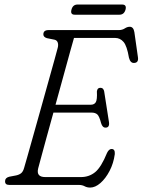

<svg xmlns="http://www.w3.org/2000/svg" viewBox="-20 -836 644 868"><path d="M336 0H21.5Q2 0 3 -17.5Q3 -32 21.5 -37L53 -43Q67 -46 75.8 -53.2Q84.5 -60.5 89 -77Q93 -90 104.5 -131Q116 -172 132.2 -229.5Q148.5 -287 166 -349.8Q183.5 -412.5 199.5 -469.8Q215.5 -527 226.8 -567.5Q238 -608 241 -620Q244.5 -633.5 241 -643.8Q237.5 -654 226.5 -656.5L192 -663.5Q176 -668.5 176 -680.5Q176 -700 199.5 -700H517Q532.5 -700 544 -707.5Q555.5 -715 566.5 -715Q583.5 -715 587.5 -690.5L603.5 -578Q607.5 -553 587.5 -551.5Q569.5 -549.5 563 -575Q554 -628.5 538.5 -646.5Q523 -664.5 500.5 -664.5H314.5Q311 -652.5 298.2 -606.8Q285.5 -561 267.8 -496.2Q250 -431.5 231 -362.5H390Q406.5 -362.5 413.2 -374.2Q420 -386 418 -422.5Q420 -439 433 -439Q442 -439 446 -434Q450 -429 451 -422.5L472.5 -285Q476.5 -259 457 -259Q443 -259 437 -279.5Q429 -310.5 419.8 -318.8Q410.5 -327 393.5 -327H221.5Q204.5 -266.5 189.8 -212.2Q175 -158 165 -121Q155 -84 152.5 -74.5Q143 -35.5 184.5 -35.5H346Q383 -35.5 410.2 -57.8Q437.5 -80 464 -145Q472.5 -162.5 484.5 -162.5Q500.5 -162.5 499 -139.5Q493.5 -98 475.5 -63.5Q457.5 -29 434 -8.5Q410.5 12 387.5 12Q373.5 12 362.5 6Q351.5 0 336 0ZM303 -792Q309 -815.5 330.5 -815.5H532Q553.5 -815.5 547.5 -792.5Q541 -769.5 520 -769.5H318Q297 -769.5 303 -792Z"/></svg>

Font: Fraunces 144pt S100 Light
Style: Italic
Weight: 300
Italic angle: -16°
Version: Version 1.000; ttfautohint (v1.8.3)